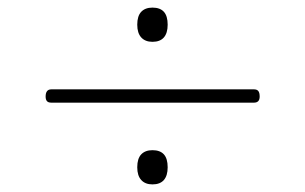

<svg xmlns="http://www.w3.org/2000/svg" viewBox="-20 -690 803 505"><path d="M115 -420Q107 -420 103.5 -424Q100 -428 100 -436Q100 -455 115 -455H648Q656 -455 659.5 -450.5Q663 -446 663 -436Q663 -420 648 -420ZM381 -205Q362 -205 351.5 -216.5Q341 -228 341 -250Q341 -273 351.5 -284Q362 -295 381 -295Q401 -295 411 -284Q421 -273 421 -250Q421 -228 411 -216.5Q401 -205 381 -205ZM381 -580Q362 -580 351.5 -591.5Q341 -603 341 -625Q341 -648 351.5 -659Q362 -670 381 -670Q401 -670 411 -659Q421 -648 421 -625Q421 -603 411 -591.5Q401 -580 381 -580Z"/></svg>

Font: Playwrite CL Thin
Style: Regular
Weight: 100
Designer: Veronika Burian, José Scaglione
Foundry: TypeTogether
Version: Version 1.002